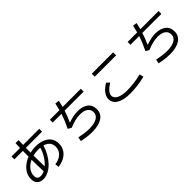

<svg xmlns="http://www.w3.org/2000/svg" viewBox="253 -2121 3493 3493"><g transform="rotate(-45 2000.0 -374.0)"><path d="M608 56 598 -19Q705 -33 768 -92Q831 -151 831 -241Q831 -305 794.5 -350Q758 -395 687 -415Q662 -327 617.5 -248.5Q573 -170 515.5 -109.5Q458 -49 391 -14.5Q324 20 254 20Q183 20 138.5 -19.5Q94 -59 94 -143Q94 -215 128 -277Q162 -339 220 -386Q278 -433 352 -462Q352 -536 353 -610H135V-683H354Q356 -744 358 -804H436Q434 -745 433 -683H848V-610H431Q430 -549 430 -487Q499 -504 570 -504Q680 -504 757 -470.5Q834 -437 873.5 -377.5Q913 -318 913 -241Q913 -161 876 -98.5Q839 -36 770.5 4Q702 44 608 56ZM566 -429Q495 -429 430 -412Q430 -261 434 -130Q493 -180 542 -256.5Q591 -333 619 -427Q594 -429 566 -429ZM173 -148Q173 -99 195 -77Q217 -55 260 -55Q308 -55 359 -80Q356 -151 354 -228Q352 -305 352 -384Q271 -347 222 -284.5Q173 -222 173 -148Z M1491 42Q1433 42 1365.5 34Q1298 26 1225 10L1241 -69Q1308 -55 1373.5 -46.5Q1439 -38 1495 -38Q1624 -38 1693.5 -79.5Q1763 -121 1763 -198Q1763 -264 1710.5 -304Q1658 -344 1555 -344Q1430 -344 1279 -278L1213 -316Q1247 -384 1275 -451.5Q1303 -519 1326 -590H1102V-663H1348Q1366 -729 1381 -802L1461 -791Q1447 -725 1430 -663H1898V-590H1408Q1371 -473 1321 -367Q1384 -390 1447.5 -403.5Q1511 -417 1566 -417Q1694 -417 1768.5 -359Q1843 -301 1843 -196Q1843 -79 1749 -18.5Q1655 42 1491 42Z M2782 -716V-639H2232V-716ZM2838 -92 2858 -13Q2743 15 2647.5 25.5Q2552 36 2476 36Q2308 36 2213.5 -19Q2119 -74 2119 -175Q2119 -223 2143 -266.5Q2167 -310 2207.5 -347.5Q2248 -385 2299 -416L2356 -366Q2272 -312 2236 -267.5Q2200 -223 2200 -181Q2200 -116 2274 -80Q2348 -44 2477 -44Q2548 -44 2637.5 -54Q2727 -64 2838 -92Z M3491 42Q3433 42 3365.5 34Q3298 26 3225 10L3241 -69Q3308 -55 3373.5 -46.5Q3439 -38 3495 -38Q3624 -38 3693.5 -79.5Q3763 -121 3763 -198Q3763 -264 3710.5 -304Q3658 -344 3555 -344Q3430 -344 3279 -278L3213 -316Q3247 -384 3275 -451.5Q3303 -519 3326 -590H3102V-663H3348Q3366 -729 3381 -802L3461 -791Q3447 -725 3430 -663H3898V-590H3408Q3371 -473 3321 -367Q3384 -390 3447.5 -403.5Q3511 -417 3566 -417Q3694 -417 3768.5 -359Q3843 -301 3843 -196Q3843 -79 3749 -18.5Q3655 42 3491 42Z"/></g></svg>

Font: Murecho
Style: Regular
Weight: 400
Designer: Neil Summerour
Foundry: Positype
Version: Version 1.010; ttfautohint (v1.8.3)